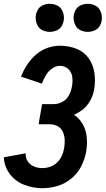

<svg xmlns="http://www.w3.org/2000/svg" viewBox="-20 -984 557 1012"><path d="M242 -816Q223 -816 204.5 -824.5Q186 -833 177 -851.5Q168 -870 168 -890Q168 -910 177 -928.5Q186 -947 204.5 -955.5Q223 -964 242 -964Q262 -964 280.5 -955.5Q299 -947 308 -928.5Q317 -910 317 -890Q317 -870 308 -851.5Q299 -833 280.5 -824.5Q262 -816 242 -816ZM442 -816Q423 -816 404.5 -824.5Q386 -833 377 -851.5Q368 -870 368 -890Q368 -910 377 -928.5Q386 -947 404.5 -955.5Q423 -964 442 -964Q462 -964 480.5 -955.5Q499 -947 508 -928.5Q517 -910 517 -890Q517 -870 508 -851.5Q499 -833 480.5 -824.5Q462 -816 442 -816ZM203 8Q154 8 107.5 -10Q61 -28 32 -66.5Q3 -105 0 -155L115 -176Q114 -153 126 -134Q138 -115 159 -106.5Q180 -98 203 -98Q224 -98 244.5 -105Q265 -112 281 -127.5Q297 -143 306 -163Q315 -183 318 -203Q322 -225 321 -247Q320 -269 311.5 -288.5Q303 -308 284.5 -318.5Q266 -329 244 -329H184L188 -356L202 -435H262Q286 -435 308.5 -447Q331 -459 343 -481.5Q355 -504 359 -527Q364 -552 361 -577.5Q358 -603 340 -620Q322 -637 296 -637Q274 -637 253.5 -622Q233 -607 221 -586Q209 -565 201 -543L91 -580Q103 -612 122.5 -642Q142 -672 169.5 -696Q197 -720 230 -731.5Q263 -743 296 -743Q341 -743 381.5 -727.5Q422 -712 446.5 -678Q471 -644 477.5 -600Q484 -556 476 -511Q471 -483 456.5 -455.5Q442 -428 418 -408Q395 -390 370 -379Q390 -366 405 -346Q430 -313 436 -270.5Q442 -228 434 -184Q427 -145 408 -107.5Q389 -70 355.5 -42.5Q322 -15 282 -3.5Q242 8 203 8Z"/></svg>

Font: Iosevka SS08
Style: Bold Italic
Weight: 700
Italic angle: -10°
Monospace: yes
Designer: Belleve Invis
Foundry: Belleve Invis
Version: 2.1.0; ttfautohint (v1.8.2)